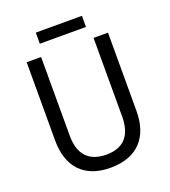

<svg xmlns="http://www.w3.org/2000/svg" viewBox="-154 -965 961 1087"><g transform="rotate(-20 327.0 -422.0)"><path d="M466 -854H188V-787H466ZM572 -242V-714H485V-241C485 -132 437 -68 329 -68C223 -68 169 -127 169 -240V-714H82V-243C82 -84 166 10 325 10C492 10 572 -89 572 -242Z"/></g></svg>

Font: Noto Sans Thai Looped SemiCondensed
Style: Regular
Weight: 400
Width: 4
Designer: Sasikarn Vongin, Ben Mitchell
Foundry: The Fontpad Ltd
Version: Version 1.001